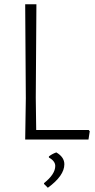

<svg xmlns="http://www.w3.org/2000/svg" viewBox="-20 -659 448 907"><path d="M399 -45 404 -39 398 0H99L102 -194L99 -639H152L149 -197L151 -45ZM246 61Q284 83 284 117Q284 171 206 228L188 210V206Q241 164 241 125Q241 102 211 85V80Q226 68 246 61Z"/></svg>

Font: Alegreya Sans SC Light
Style: Regular
Weight: 300
Designer: Juan Pablo del Peral
Foundry: Huerta Tipografica
Version: Version 2.007